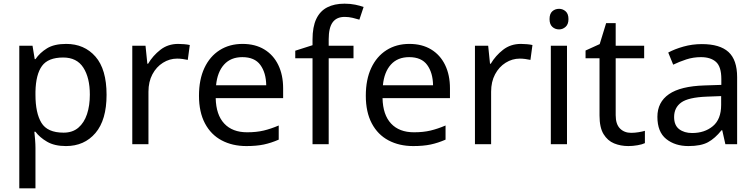

<svg xmlns="http://www.w3.org/2000/svg" viewBox="-20 -785 4113 1045"><path d="M340 -546Q439 -546 499.5 -477Q560 -408 560 -269Q560 -132 499.5 -61Q439 10 339 10Q277 10 236.5 -13.5Q196 -37 173 -68H167Q169 -51 171 -25Q173 1 173 20V240H85V-536H157L169 -463H173Q197 -498 236 -522Q275 -546 340 -546ZM324 -472Q242 -472 208.5 -426Q175 -380 173 -286V-269Q173 -170 205.5 -116.5Q238 -63 326 -63Q375 -63 406.5 -90Q438 -117 453.5 -163.5Q469 -210 469 -270Q469 -362 433.5 -417Q398 -472 324 -472Z M950 -546Q965 -546 982.5 -544.5Q1000 -543 1013 -540L1002 -459Q989 -462 973.5 -464Q958 -466 944 -466Q903 -466 867 -443.5Q831 -421 809.5 -380.5Q788 -340 788 -286V0H700V-536H772L782 -438H786Q812 -482 853 -514Q894 -546 950 -546Z M1300 -546Q1369 -546 1418.5 -516Q1468 -486 1494.5 -431.5Q1521 -377 1521 -304V-251H1154Q1156 -160 1200.5 -112.5Q1245 -65 1325 -65Q1376 -65 1415.5 -74.5Q1455 -84 1497 -102V-25Q1456 -7 1416 1.5Q1376 10 1321 10Q1245 10 1186.5 -21Q1128 -52 1095.5 -113.5Q1063 -175 1063 -264Q1063 -352 1092.5 -415Q1122 -478 1175.5 -512Q1229 -546 1300 -546ZM1299 -474Q1236 -474 1199.5 -433.5Q1163 -393 1156 -321H1429Q1428 -389 1397 -431.5Q1366 -474 1299 -474Z M1904 -468H1769V0H1681V-468H1587V-509L1681 -539V-570Q1681 -639 1701.5 -682Q1722 -725 1761 -745Q1800 -765 1855 -765Q1887 -765 1913.5 -759.5Q1940 -754 1959 -747L1936 -678Q1920 -683 1899 -688Q1878 -693 1856 -693Q1812 -693 1790.5 -663.5Q1769 -634 1769 -571V-536H1904Z M2208 -546Q2277 -546 2326.5 -516Q2376 -486 2402.5 -431.5Q2429 -377 2429 -304V-251H2062Q2064 -160 2108.5 -112.5Q2153 -65 2233 -65Q2284 -65 2323.5 -74.5Q2363 -84 2405 -102V-25Q2364 -7 2324 1.5Q2284 10 2229 10Q2153 10 2094.5 -21Q2036 -52 2003.5 -113.5Q1971 -175 1971 -264Q1971 -352 2000.5 -415Q2030 -478 2083.5 -512Q2137 -546 2208 -546ZM2207 -474Q2144 -474 2107.5 -433.5Q2071 -393 2064 -321H2337Q2336 -389 2305 -431.5Q2274 -474 2207 -474Z M2815 -546Q2830 -546 2847.5 -544.5Q2865 -543 2878 -540L2867 -459Q2854 -462 2838.5 -464Q2823 -466 2809 -466Q2768 -466 2732 -443.5Q2696 -421 2674.5 -380.5Q2653 -340 2653 -286V0H2565V-536H2637L2647 -438H2651Q2677 -482 2718 -514Q2759 -546 2815 -546Z M3066 -536V0H2978V-536ZM3023 -737Q3043 -737 3058.5 -723.5Q3074 -710 3074 -681Q3074 -653 3058.5 -639Q3043 -625 3023 -625Q3001 -625 2986 -639Q2971 -653 2971 -681Q2971 -710 2986 -723.5Q3001 -737 3023 -737Z M3415 -62Q3435 -62 3456 -65.5Q3477 -69 3490 -73V-6Q3476 1 3450 5.5Q3424 10 3400 10Q3358 10 3322.5 -4.5Q3287 -19 3265 -55Q3243 -91 3243 -156V-468H3167V-510L3244 -545L3279 -659H3331V-536H3486V-468H3331V-158Q3331 -109 3354.5 -85.5Q3378 -62 3415 -62Z M3800 -545Q3898 -545 3945 -502Q3992 -459 3992 -365V0H3928L3911 -76H3907Q3872 -32 3833.5 -11Q3795 10 3727 10Q3654 10 3606 -28.5Q3558 -67 3558 -149Q3558 -229 3621 -272.5Q3684 -316 3815 -320L3906 -323V-355Q3906 -422 3877 -448Q3848 -474 3795 -474Q3753 -474 3715 -461.5Q3677 -449 3644 -433L3617 -499Q3652 -518 3700 -531.5Q3748 -545 3800 -545ZM3826 -259Q3726 -255 3687.5 -227Q3649 -199 3649 -148Q3649 -103 3676.5 -82Q3704 -61 3747 -61Q3815 -61 3860 -98.5Q3905 -136 3905 -214V-262Z"/></svg>

Font: Noto Sans Adlam
Style: Regular
Weight: 400
Designer: Mark Jamra, Neil Patel
Foundry: JamraPatel LLC
Version: Version 3.001